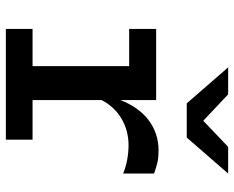

<svg xmlns="http://www.w3.org/2000/svg" viewBox="-90 -690 781 640"><g transform="rotate(90 300.0 -370.5)"><path d="M77 0V-89H201V-411H77V-501H314V-382Q339 -445 382.5 -477Q426 -509 482 -509Q505 -509 521 -505.5Q537 -502 559 -494V-391Q537 -400 512.5 -404.5Q488 -409 465 -409Q416 -409 376 -385.5Q336 -362 314 -319V-89H446V0ZM325 -603 205 -741H295L383 -658L470 -741H559L439 -603Z"/></g></svg>

Font: Red Hat Mono SemiBold
Style: Regular
Weight: 600
Monospace: yes
Designer: Pentagram, MCKL
Foundry: Pentagram, MCKL
Version: Version 1.023